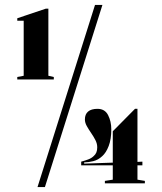

<svg xmlns="http://www.w3.org/2000/svg" viewBox="-20 -743 657 778"><path d="M50 -421V-431L76 -436V-659H50V-669L166 -708H176V-436L198 -431V-421ZM309 -73V-88Q324 -92 337.5 -97Q351 -102 360 -111Q367 -117 370.5 -125.5Q374 -134 374 -146Q374 -161 366.5 -175.5Q359 -190 349 -204.5Q339 -219 331.5 -232.5Q324 -246 324 -259Q324 -280 337 -291Q350 -302 375 -302Q405 -302 418 -276.5Q431 -251 431 -219Q431 -179 420.5 -151.5Q410 -124 394 -110Q378 -95 358 -90Q338 -85 321 -85V-80L437 -84V-211L527 -302H537V-87L557 -88V-73H537V-15L567 -10V0H405V-10L437 -15V-73ZM132 15 365 -723H395L162 15Z"/></svg>

Font: Kalnia Thin
Style: Regular
Weight: 100
Version: Version 1.105